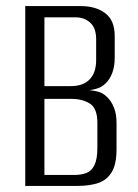

<svg xmlns="http://www.w3.org/2000/svg" viewBox="-20 -611 452 631"><path d="M63 0V-591H246Q295 -591 326 -567.5Q357 -544 357 -493V-421Q357 -393 349 -371.5Q341 -350 327 -337Q313 -323 293.5 -318.5Q274 -314 261 -313V-315Q281 -315 299.5 -310.5Q318 -306 331 -293Q346 -279 354.5 -257.5Q363 -236 363 -207V-121Q363 -71 347 -45Q331 -19 302.5 -9.5Q274 0 235 0ZM126 -36H224Q247 -36 264 -42.5Q281 -49 290.5 -68.5Q300 -88 300 -126V-207Q300 -255 275.5 -270.5Q251 -286 215 -286H126ZM126 -328H213Q253 -328 274.5 -350Q296 -372 296 -414V-482Q296 -519 276.5 -536.5Q257 -554 229 -554H126Z"/></svg>

Font: Alumni Sans
Style: Regular
Weight: 400
Designer: Robert E. Leuschke
Foundry: Robert E. Leuschke
Version: Version 1.018